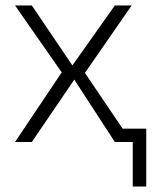

<svg xmlns="http://www.w3.org/2000/svg" viewBox="-20 -520 575 703"><path d="M35 -500H96.5L245 -280.5L400.5 -500H462L291 -253L429 -49H515.5V163H466V0H400.5L252 -228.5L96.5 0H35L206 -255Z"/></svg>

Font: Overused Grotesk Light
Style: Regular
Weight: 300
Version: Version 0.004